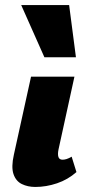

<svg xmlns="http://www.w3.org/2000/svg" viewBox="-20 -731 347 761"><path d="M120 10Q90 10 66.5 -1.5Q43 -13 33.5 -41Q24 -69 35 -118L103 -427H275L212 -139Q208 -120 211.5 -109Q215 -98 228 -98Q235 -98 243.5 -100.5Q252 -103 264 -110L283 -49Q249 -19 206 -4.5Q163 10 120 10ZM156 -504 64 -711H254L281 -504Z"/></svg>

Font: Ysabeau Infant Black
Style: Italic
Weight: 900
Italic angle: -12°
Designer: Christian Thalmann (Catharsis Fonts)
Version: Version 2.001;gftools[0.9.30]; featfreeze: ss01,ss02,lnum